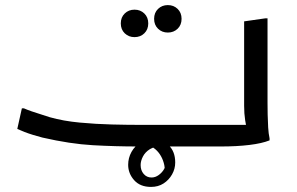

<svg xmlns="http://www.w3.org/2000/svg" viewBox="-20 -576 1168 755"><path d="M66 -150H74Q85 -145 105 -138Q125 -131 145 -125Q165 -119 176 -115Q229 -100 293.5 -94Q358 -88 419.5 -86.5Q481 -85 524 -85H986L952 -64Q948 -78 944 -103.5Q940 -129 940 -160V-492L1024 -504H1032V-172Q1032 -152 1032.5 -126Q1033 -100 1034.5 -75Q1036 -50 1040 -32V-24Q1010 -12 960.5 -6Q911 0 848 0H524Q434 0 345 -5Q256 -10 147 -35Q128 -40 110 -45.5Q92 -51 76.5 -57Q61 -63 48 -69ZM640 -448Q617 -448 601.5 -463Q586 -478 586 -502Q586 -526 601.5 -541Q617 -556 640 -556Q663 -556 678.5 -541Q694 -526 694 -502Q694 -478 678.5 -463Q663 -448 640 -448ZM509 -430Q486 -430 470.5 -445Q455 -460 455 -484Q455 -508 470.5 -523Q486 -538 509 -538Q532 -538 547.5 -523Q563 -508 563 -484Q563 -460 547.5 -445Q532 -430 509 -430ZM584 -30Q616 -30 642.5 -5.5Q669 19 669 63Q669 88 656.5 110Q644 132 623 145.5Q602 159 574 159Q531 159 507.5 132.5Q484 106 484 72Q484 45 497 21.5Q510 -2 533 -16Q556 -30 584 -30ZM616 1Q588 -1 569.5 10.5Q551 22 542 39.5Q533 57 533 73Q533 94 545 108Q557 122 576 122Q591 122 604.5 112Q618 102 625.5 88.5Q633 75 628 64L648 80L625 113Q630 92 626 73Q622 54 613 38Q604 22 591 11Q578 0 564 -5Z"/></svg>

Font: Kufam
Style: Regular
Weight: 400
Designer: Wael Morcos, Artur Schmal
Foundry: Original Type
Version: Version 1.301; ttfautohint (v1.8.3)